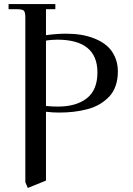

<svg xmlns="http://www.w3.org/2000/svg" viewBox="-20 -722 652 940"><path d="M22 -676.8V-702.1H251V-676.8H205.1V-549.8Q257.8 -557.1 304.2 -557.1Q342.3 -557.1 377.2 -551.5Q412.1 -545.9 445.6 -532.2Q479 -518.6 503.2 -497.8Q527.3 -477.1 542.2 -444.8Q557.1 -412.6 557.1 -372.1Q557.1 -333.5 546.1 -302Q535.2 -270.5 514.6 -249Q494.1 -227.5 467.8 -211.9Q441.4 -196.3 408 -187.5Q374.5 -178.7 340.6 -174.8Q306.6 -170.9 268.1 -170.9Q238.3 -170.9 205.1 -174.8V162.1L116.2 198.2L104 169.9V-637.2Q104 -662.1 96.9 -669.4Q89.8 -676.8 64.9 -676.8ZM205.1 -203.1Q235.4 -200.2 263.2 -200.2Q353.5 -200.2 405.3 -241Q457 -281.7 457 -367.2Q457 -527.8 259.8 -527.8Q246.6 -527.8 232.9 -526.6Q219.2 -525.4 211.9 -524.4L205.1 -522.9Z"/></svg>

Font: Dihjauti S
Style: Bold
Weight: 700
Designer: T. Christopher White
Version: Version 3.0.0